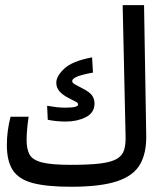

<svg xmlns="http://www.w3.org/2000/svg" viewBox="-20 -713 626 736"><path d="M252 2.9Q159.7 2.9 106 -11.2Q52.2 -25.4 29.3 -60.3Q6.3 -95.2 6.3 -156.7Q6.3 -211.4 20.5 -265.6H89.8Q86.4 -243.2 84.2 -220Q82 -196.8 82 -176.8Q82 -142.1 93 -121.1Q104 -100.1 140.1 -90.6Q176.3 -81.1 251.5 -81.1Q322.8 -81.1 365 -86.4Q407.2 -91.8 428.2 -104.2Q449.2 -116.7 455.8 -138.2Q462.4 -159.7 461.4 -191.4L450.2 -693.4H532.2L540.5 -194.8Q542 -126.5 516.8 -82.8Q491.7 -39.1 428.5 -18.1Q365.2 2.9 252 2.9ZM233.9 -247.1Q212.4 -247.1 194.3 -249Q176.3 -251 163.1 -253.9L160.6 -307.6Q179.7 -304.2 196.5 -302.2Q213.4 -300.3 231 -300.3Q279.3 -300.3 279.3 -312Q279.3 -318.4 272 -322.3Q264.6 -326.2 241.7 -337.9Q220.2 -349.1 208 -363Q195.8 -377 195.8 -396Q195.8 -420.9 226.1 -449.7Q256.3 -478.5 333 -493.2L336.4 -434.6Q256.8 -420.9 256.8 -402.3Q256.8 -395.5 266.6 -389.9Q276.4 -384.3 295.4 -374.5Q323.7 -360.4 333 -346.9Q342.3 -333.5 342.3 -316.4Q342.3 -280.8 309.1 -263.9Q275.9 -247.1 233.9 -247.1Z"/></svg>

Font: Cascadia Mono SemiLight
Style: Regular
Weight: 350
Monospace: yes
Designer: Aaron Bell
Foundry: Saja Typeworks
Version: Version 2404.023; ttfautohint (v1.8.4)